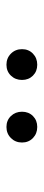

<svg xmlns="http://www.w3.org/2000/svg" viewBox="204 -926 133 580"><g transform="rotate(-90 270.0 -636.5)"><path d="M209 -603Q196 -590 176 -590Q156 -590 142.5 -603Q129 -616 129 -636Q129 -656 142.5 -669.5Q156 -683 176 -683Q196 -683 209 -669.5Q222 -656 222 -636Q222 -616 209 -603ZM397.5 -603Q384 -590 364 -590Q344 -590 331 -603Q318 -616 318 -636Q318 -656 331 -669.5Q344 -683 364 -683Q384 -683 397.5 -669.5Q411 -656 411 -636Q411 -616 397.5 -603Z"/></g></svg>

Font: Assistant
Style: Regular
Weight: 400
Designer: Hebrew By Ben Nathan, Latin by Paul Hunt
Version: Version 2.001;PS 002.001;hotconv 1.0.88;makeotf.lib2.5.64775